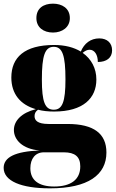

<svg xmlns="http://www.w3.org/2000/svg" viewBox="-34 -797 633 1050"><path d="M256 -619C305 -619 348 -647 348 -698C348 -752 305 -777 256 -777C204 -777 165 -752 165 -698C165 -647 204 -619 256 -619ZM239 233C448 233 548 159 548 37C548 -66 479 -119 336 -119H232C169 -119 155 -140 155 -162C155 -177 161 -188 174 -197C200 -190 230 -187 262 -187C422 -187 493 -261 493 -362C493 -423 466 -474 418 -508C431 -519 443 -525 456 -525C483 -525 501 -498 501 -458C549 -458 579 -481 579 -522C579 -561 553 -587 509 -587C461 -587 426 -559 408 -515C370 -538 321 -551 262 -551C100 -551 28 -483 28 -373C28 -284 77 -224 162 -200C83 -180 42 -136 42 -86C42 -33 88 18 183 26C49 31 -14 63 -14 121C-14 193 82 233 239 233ZM260 -197C212 -197 195 -240 195 -362C195 -494 212 -541 260 -541C307 -541 324 -495 324 -363C324 -240 307 -197 260 -197ZM262 223C178 223 132 189 132 123C132 71 159 36 206 36H315C376 36 405 60 405 113C405 185 354 223 262 223Z"/></svg>

Font: Noto Serif Display Black
Style: Regular
Weight: 900
Designer: Monotype Design Team
Foundry: Monotype Imaging Inc.
Version: Version 2.009